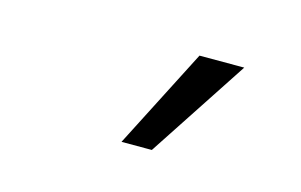

<svg xmlns="http://www.w3.org/2000/svg" viewBox="-42 -840 584 373"><g transform="rotate(15 250.0 -653.5)"><path d="M219 -553 322 -754H412L280 -553Z"/></g></svg>

Font: Nunito Sans 11pt
Style: Regular
Weight: 400
Version: Version 3.101;gftools[0.9.27]